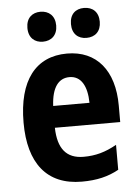

<svg xmlns="http://www.w3.org/2000/svg" viewBox="-54 -791 607 843"><g transform="rotate(-5 249.5 -369.5)"><path d="M93 -683C93 -639 120 -617 156 -617C193 -617 220 -640 220 -683C220 -726 193 -749 156 -749C120 -749 93 -727 93 -683ZM285 -683C285 -640 311 -617 348 -617C386 -617 412 -640 412 -683C412 -726 386 -749 348 -749C311 -749 285 -727 285 -683ZM256 -556C118 -556 40 -456 40 -270C40 -92 118 10 273 10C339 10 389 -2 436 -28V-138C386 -110 343 -98 290 -98C214 -98 177 -144 175 -236H463V-309C463 -463 387 -556 256 -556ZM258 -452C309 -452 335 -406 336 -332H176C180 -415 211 -452 258 -452Z"/></g></svg>

Font: Noto Sans Lao UI Cond
Style: Bold
Weight: 700
Width: 3
Designer: Monotype Design Team
Foundry: Monotype Imaging Inc.
Version: Version 2.000